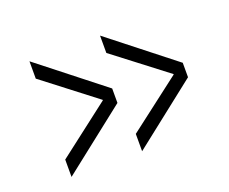

<svg xmlns="http://www.w3.org/2000/svg" viewBox="-86 -664 892 749"><g transform="rotate(-20 360.0 -290.0)"><path d="M95 -458V-530L362 -320V-260L95 -50V-122L312 -289V-291ZM388 -458V-530L655 -320V-260L388 -50V-122L606 -289V-291Z"/></g></svg>

Font: M PLUS 1p
Style: Regular
Weight: 400
Version: Version 1.062